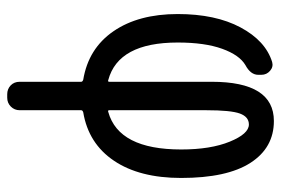

<svg xmlns="http://www.w3.org/2000/svg" viewBox="-145 -425 790 540"><g transform="rotate(90 250.0 -155.0)"><path d="M290 -339.8V-67.4Q290 -62.5 294.9 -64.5Q400.4 -93.8 400.4 -269.5Q400.4 -352.5 378.4 -406.2Q356.4 -460 330.1 -460Q308.6 -460 299.3 -434.6Q290 -409.2 290 -339.8ZM204.1 5.9Q116.2 -8.8 67.9 -79.1Q19.5 -149.4 19.5 -259.8Q19.5 -366.2 57.1 -436.5Q94.7 -506.8 154.3 -525.4Q168 -529.3 179.2 -519.5Q190.4 -509.8 190.4 -495.1V-486.3Q190.4 -464.8 163.1 -450.2Q134.8 -433.6 117.2 -384.8Q99.6 -335.9 99.6 -259.8Q99.6 -92.8 205.1 -64.5Q210 -62.5 210 -67.4V-355.5Q210 -530.3 320.3 -530.3Q395.5 -530.3 438 -464.4Q480.5 -398.4 480.5 -269.5Q480.5 -152.3 432.1 -80.6Q383.8 -8.8 295.9 5.9Q290 7.8 290 11.7V184.6Q290 199.2 279.8 209.5Q269.5 219.7 254.9 219.7H245.1Q230.5 219.7 220.2 210Q210 200.2 210 184.6V11.7Q210 7.8 204.1 5.9Z"/></g></svg>

Font: Rounded-L Mgen+ 2m regular
Style: Regular
Weight: 400
Designer: [Source Han Sans]
Ryoko NISHIZUKA  (kana & ideographs); Paul D. Hunt (Latin, Greek & Cyrillic); Wenlong ZHANG  (bopomofo
Version: Version 1.059.20150602